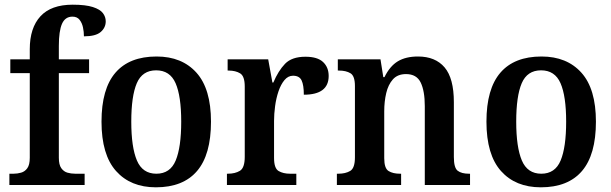

<svg xmlns="http://www.w3.org/2000/svg" viewBox="-20 -789 2608 819"><path d="M20 0V-48H38Q54 -48 70 -52.5Q86 -57 96.5 -71.5Q107 -86 107 -116V-477H24V-536H107V-579Q107 -670 152.5 -719.5Q198 -769 290 -769Q345 -769 376 -759Q407 -749 419 -733Q431 -717 431 -698Q431 -671 409.5 -652.5Q388 -634 338 -634Q338 -653 334 -672Q330 -691 319.5 -704.5Q309 -718 289 -718Q258 -718 244.5 -687.5Q231 -657 231 -593V-536H360V-477H231V-116Q231 -86 241.5 -71.5Q252 -57 267.5 -52.5Q283 -48 301 -48H341V0Z M645 10Q537 10 475 -59.5Q413 -129 413 -270Q413 -410 472.5 -479Q532 -548 648 -548Q756 -548 818 -479Q880 -410 880 -270Q880 -129 820.5 -59.5Q761 10 645 10ZM647 -48Q706 -48 729.5 -104.5Q753 -161 753 -270Q753 -379 729 -434Q705 -489 646 -489Q587 -489 563.5 -434Q540 -379 540 -270Q540 -161 564 -104.5Q588 -48 647 -48Z M948 0V-48H952Q983 -48 1003.5 -60.5Q1024 -73 1024 -120V-420Q1024 -464 1004.5 -476Q985 -488 955 -488H951V-536H1124L1142 -437H1146Q1167 -487 1196 -517Q1225 -547 1283 -547Q1334 -547 1358 -524.5Q1382 -502 1382 -465Q1382 -385 1276 -385Q1276 -426 1266.5 -446Q1257 -466 1230 -466Q1209 -466 1193.5 -447.5Q1178 -429 1168 -399.5Q1158 -370 1153.5 -336.5Q1149 -303 1149 -273V-115Q1149 -71 1168.5 -59.5Q1188 -48 1217 -48H1244V0Z M1417 0V-48H1423Q1454 -48 1474 -60Q1494 -72 1494 -118V-422Q1494 -465 1475 -476.5Q1456 -488 1426 -488H1421V-536H1603L1615 -460H1620Q1643 -507 1677 -527.5Q1711 -548 1763 -548Q1837 -548 1876.5 -501.5Q1916 -455 1916 -353V-119Q1916 -73 1932.5 -60.5Q1949 -48 1980 -48H1985V0H1792V-336Q1792 -401 1774.5 -437Q1757 -473 1712 -473Q1676 -473 1656 -450.5Q1636 -428 1627.5 -392Q1619 -356 1619 -314V-114Q1619 -71 1637.5 -59.5Q1656 -48 1686 -48H1691V0Z M2287 10Q2179 10 2117 -59.5Q2055 -129 2055 -270Q2055 -410 2114.5 -479Q2174 -548 2290 -548Q2398 -548 2460 -479Q2522 -410 2522 -270Q2522 -129 2462.5 -59.5Q2403 10 2287 10ZM2289 -48Q2348 -48 2371.5 -104.5Q2395 -161 2395 -270Q2395 -379 2371 -434Q2347 -489 2288 -489Q2229 -489 2205.5 -434Q2182 -379 2182 -270Q2182 -161 2206 -104.5Q2230 -48 2289 -48Z"/></svg>

Font: Noto Serif Lao SemiCondensed SemiBold
Style: Regular
Weight: 600
Width: 4
Designer: Monotype Design Team
Foundry: Monotype Imaging Inc.
Version: Version 2.003; ttfautohint (v1.8.4.7-5d5b)